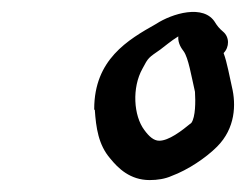

<svg xmlns="http://www.w3.org/2000/svg" viewBox="-20 -689 413 322"><path d="M138 -506V-505H139C141 -475 145 -446 165 -423C178 -407 198 -387 231 -387C244 -387 257 -389 268 -394C295 -404 325 -424 344 -443C375 -474 376 -514 369 -543C365 -560 361 -584 355 -600C365 -610 365 -627 354 -636C348 -641 344 -646 341 -651C322 -683 268 -666 242 -649C194 -622 138 -589 138 -506ZM219 -574C229 -593 229 -592 249 -606C256 -611 266 -620 279 -628C278 -616 285 -607 288 -603C296 -592 301 -561 307 -535C308 -519 308 -493 301 -483C284 -469 263 -453 247 -453C238 -453 230 -460 222 -471C204 -495 201 -542 219 -574Z"/></svg>

Font: Stray Cat
Style: ExBdObl
Weight: 800
Version: Version 1.0